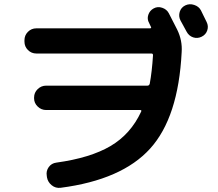

<svg xmlns="http://www.w3.org/2000/svg" viewBox="-20 -852 1040 916"><path d="M938.5 -802.7Q943.4 -793 952.6 -773.9Q961.9 -754.9 965.8 -747.1Q975.6 -727.5 968.8 -707Q961.9 -686.5 941.9 -676.8Q921.9 -667 901.4 -673.8Q880.9 -680.7 870.1 -701.2Q861.3 -718.8 840.8 -754.9Q831.1 -774.4 837.4 -795.4Q843.8 -816.4 863.8 -826.2Q883.8 -835.9 906.2 -828.6Q928.7 -821.3 938.5 -802.7ZM153.3 -596.7Q129.9 -596.7 113.3 -613.3Q96.7 -629.9 96.7 -653.3V-660.2Q96.7 -683.6 113.3 -700.2Q129.9 -716.8 153.3 -716.8H696.3Q699.2 -716.8 700.7 -719.2Q702.1 -721.7 700.2 -723.6L691.4 -742.2Q680.7 -760.7 687.5 -781.2Q694.3 -801.8 713.4 -812Q732.4 -822.3 753.9 -814.9Q775.4 -807.6 785.2 -789.1Q798.8 -762.7 825.2 -710.9Q850.6 -659.2 846.7 -603.5Q831.1 -292 696.3 -143.1Q561.5 5.9 269.5 43.9Q245.1 46.9 226.6 31.7Q208 16.6 204.1 -5.9L203.1 -13.7Q199.2 -36.1 212.4 -54.7Q225.6 -73.2 249 -76.2Q411.1 -98.6 507.3 -155.3Q603.5 -211.9 653.3 -319.3Q657.2 -327.1 648.4 -327.1H200.2Q176.8 -327.1 159.7 -343.8Q142.6 -360.4 142.6 -382.8V-386.7Q142.6 -410.2 159.7 -426.8Q176.8 -443.4 200.2 -443.4H683.6Q691.4 -443.4 694.3 -452.1Q705.1 -509.8 710 -588.9Q710 -596.7 702.1 -596.7Z"/></svg>

Font: Rounded Mgen+ 1m bold
Style: Bold
Weight: 700
Designer: [Source Han Sans]
Ryoko NISHIZUKA  (kana & ideographs); Paul D. Hunt (Latin, Greek & Cyrillic); Wenlong ZHANG  (bopomofo
Version: Version 1.059.20150602